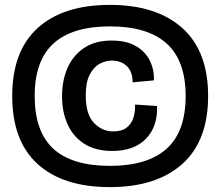

<svg xmlns="http://www.w3.org/2000/svg" viewBox="-20 -707 902 786"><path d="M430 59Q238 59 134 -35.5Q30 -130 30 -314Q30 -498 134.5 -592.5Q239 -687 430 -687Q620 -687 726 -592.5Q832 -498 832 -314Q832 -130 726 -35.5Q620 59 430 59ZM430 -28Q584 -28 662 -98Q740 -168 740 -314Q740 -459 662 -529Q584 -599 430 -599Q276 -599 199 -529Q122 -459 122 -314Q122 -168 198.5 -98Q275 -28 430 -28ZM440 -89Q371 -89 325.5 -118Q280 -147 257 -197.5Q234 -248 234 -313Q234 -378 256.5 -429Q279 -480 324 -510.5Q369 -541 437 -541Q498 -541 537 -518Q576 -495 594 -457.5Q612 -420 610 -378L523 -370Q523 -413 499.5 -436Q476 -459 437 -459Q412 -459 387.5 -445.5Q363 -432 347 -401Q331 -370 331 -317Q331 -239 364.5 -204Q398 -169 443 -169Q479 -169 499 -185Q519 -201 526.5 -226Q534 -251 533 -279L623 -273Q626 -189 577.5 -139Q529 -89 440 -89Z"/></svg>

Font: Bricolage Grotesque 48pt Medium
Style: Regular
Weight: 500
Designer: Mathieu Triay
Foundry: Atelier Triay
Version: Version 1.000; ttfautohint (v1.8.4.7-5d5b);gftools[0.9.32]